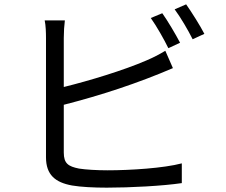

<svg xmlns="http://www.w3.org/2000/svg" viewBox="-20 -844 1040 885"><path d="M192 -669V-119C192 -38 235 -3 312 11C353 18 413 21 472 21C581 21 731 13 818 0V-91C735 -69 582 -59 476 -59C427 -59 375 -62 344 -67C295 -77 274 -90 274 -141V-361C446 -405 614 -460 777 -530L742 -610C714 -593 685 -578 654 -565C550 -520 392 -472 274 -443V-669C274 -697 276 -727 279 -750H186C191 -727 192 -693 192 -669ZM868 -663 922 -688C903 -725 864 -787 838 -824L785 -801C813 -763 846 -707 868 -663ZM675 -761C702 -723 736 -663 756 -622L810 -647C789 -687 753 -748 728 -783Z"/></svg>

Font: Noto Sans KR Regular
Style: Regular
Weight: 400
Designer: Ryoko NISHIZUKA  (kana & ideographs); Paul D. Hunt (Latin, Greek & Cyrillic); Wenlong ZHANG  (bopomofo); Sandoll Communi
Foundry: Adobe Systems Incorporated
Version: Version 1.004;PS 1.004;hotconv 1.0.82;makeotf.lib2.5.63406